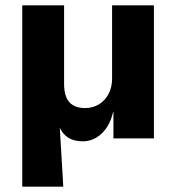

<svg xmlns="http://www.w3.org/2000/svg" viewBox="-20 -516 659 716"><path d="M63 180V-496H219V-203Q219 -174 227 -154Q235 -134 252.5 -123.5Q270 -113 297 -113Q326 -113 349 -127Q372 -141 385 -166Q398 -191 398 -223V-496H554V0H403V-99H402Q390 -47 359 -18Q328 11 289 11Q258 11 237 -1Q216 -13 203 -39L216 180Z"/></svg>

Font: Nunito Sans 10pt ExtraBold
Style: Regular
Weight: 800
Designer: Vernon Adams
Foundry: Vernon Adams
Version: Version 3.101;gftools[0.9.27]